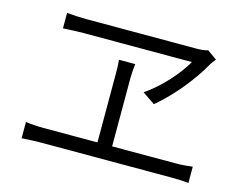

<svg xmlns="http://www.w3.org/2000/svg" viewBox="-91 -830 1183 935"><g transform="rotate(15 500.0 -362.5)"><path d="M899 -653 851 -687C837 -682 815 -680 795 -680C704 -680 317 -680 240 -680C206 -680 171 -682 140 -685V-607C140 -607 208 -611 244 -611C311 -611 710 -611 789 -611C751 -544 679 -462 600 -408L663 -365C747 -434 832 -541 876 -621C882 -632 890 -642 899 -653ZM84 -120V-38C115 -40 145 -42 173 -42H842C862 -42 898 -41 925 -38V-120C899 -117 872 -114 842 -114H520V-456C520 -481 522 -504 525 -530H443C446 -504 446 -478 446 -457V-114H173C144 -114 114 -116 84 -120Z"/></g></svg>

Font: Noto Sans KR DemiLight
Style: Regular
Weight: 350
Designer: Ryoko NISHIZUKA 西塚涼子 (kana, bopomofo & ideographs); Paul D. Hunt (Latin, Greek & Cyrillic); Sandoll Communications 산돌커뮤니
Foundry: Adobe
Version: Version 2.004;hotconv 1.0.118;makeotfexe 2.5.65603